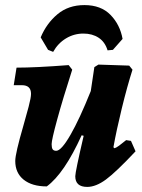

<svg xmlns="http://www.w3.org/2000/svg" viewBox="-20 -723 558 755"><path d="M513 -128Q436 -46 396.5 -17Q357 12 323 12Q276 12 276 -30Q276 -47 309 -189L301 -191Q233 -41 164 10Q106 10 73 -16.5Q40 -43 40 -90Q40 -119 72 -229Q83 -267 92.5 -303Q102 -339 102 -354Q102 -388 66 -388H34L45 -457Q120 -457 250 -467L264 -449Q227 -334 205 -253.5Q183 -173 183 -156Q183 -142 187 -136Q191 -130 201 -130Q221 -130 257 -192.5Q293 -255 337 -365L351 -459L367 -469L488 -465L501 -449Q480 -383 459 -297Q438 -211 426 -144L430 -140Q437 -142 448 -150Q459 -158 476 -172L495 -169ZM189 -519 169 -527 140 -576Q163 -631 206 -667Q249 -703 312 -703Q377 -703 414.5 -664.5Q452 -626 462 -570L424 -527L403 -525Q393 -558 368 -574.5Q343 -591 308 -591Q271 -591 239.5 -572Q208 -553 189 -519Z"/></svg>

Font: Alegreya ExtraBold
Style: Italic
Weight: 800
Italic angle: -7°
Designer: Juan Pablo del Peral
Foundry: Huerta Tipografica
Version: Version 2.007; ttfautohint (v1.6)